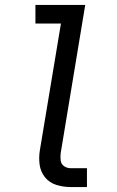

<svg xmlns="http://www.w3.org/2000/svg" viewBox="-20 -755 472 775"><path d="M266 0H331V-76H266Q251 -76 239 -84Q227 -92 225 -107Q223 -122 225 -137L324 -735H123V-660H226L141 -149Q136 -119 140 -90Q144 -61 162 -39Q180 -17 208 -8.5Q236 0 266 0Z"/></svg>

Font: Iosevka Sparkle Oblique
Style: Regular
Weight: 400
Italic angle: -9°
Designer: Belleve Invis
Foundry: Belleve Invis
Version: Version 4.5.0; ttfautohint (v1.8.3)